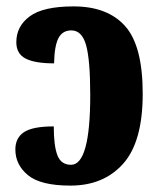

<svg xmlns="http://www.w3.org/2000/svg" viewBox="-20 -570 501 600"><path d="M28 -103Q28 -139 55 -157Q82 -175 148 -175Q148 -114 159.5 -84.5Q171 -55 202 -55Q262 -55 262 -273Q262 -383 249 -429Q236 -475 203 -475Q175 -475 162.5 -450.5Q150 -426 149 -372Q89 -372 60 -387Q31 -402 31 -438Q31 -488 73 -519Q115 -550 210 -550Q316 -550 371 -488.5Q426 -427 426 -277Q426 -127 365 -58.5Q304 10 200 10Q107 10 67.5 -22.5Q28 -55 28 -103Z"/></svg>

Font: Noto Serif CondBlack
Style: Regular
Weight: 900
Width: 3
Designer: Monotype Design Team
Foundry: Monotype Imaging Inc.
Version: Version 1.001